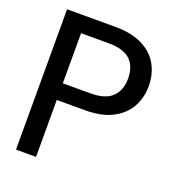

<svg xmlns="http://www.w3.org/2000/svg" viewBox="-129 -800 815 900"><g transform="rotate(20 279.0 -350.0)"><path d="M52 0V-700H292Q375 -700 429 -672.5Q483 -645 509 -598Q535 -551 535 -492Q535 -435 509.5 -388Q484 -341 430 -312.5Q376 -284 292 -284H152V0ZM152 -367H288Q365 -367 398.5 -401Q432 -435 432 -492Q432 -552 398.5 -584.5Q365 -617 288 -617H152Z"/></g></svg>

Font: DM Sans 9pt 36pt Medium
Style: Regular
Weight: 500
Version: Version 4.004;gftools[0.9.30]